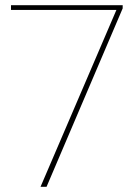

<svg xmlns="http://www.w3.org/2000/svg" viewBox="-20 -714 522 734"><path d="M135 0 425 -676H22V-694H449V-682L158 0Z"/></svg>

Font: Cantarell Thin
Style: Regular
Weight: 100
Designer: Dave Crossland, Nikolaus Waxweiler, Florian Fecher, Jacques Le Bailly, Eben Sorkin, Alexei Vanyashin, Alexios Zavras, Em
Version: Version 0.303